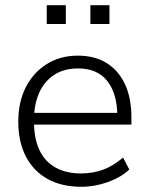

<svg xmlns="http://www.w3.org/2000/svg" viewBox="-20 -707 567 735"><path d="M291 8Q216 8 162 -22Q108 -52 79 -108Q50 -164 50 -241Q50 -317 79 -373.5Q108 -430 159.5 -462Q211 -494 278 -494Q343 -494 388.5 -465.5Q434 -437 458.5 -384.5Q483 -332 483 -258V-230H94V-275H445L429 -262Q429 -348 391 -396.5Q353 -445 279 -445Q224 -445 186 -419.5Q148 -394 129 -349.5Q110 -305 110 -247V-242Q110 -178 130.5 -133.5Q151 -89 192 -66Q233 -43 289 -43Q334 -43 373.5 -57Q413 -71 451 -104L475 -58Q443 -28 393 -10Q343 8 291 8ZM326 -615V-687H399V-615ZM159 -615V-687H232V-615Z"/></svg>

Font: Nunito Sans 12pt Light
Style: Regular
Weight: 300
Designer: Vernon Adams
Foundry: Vernon Adams
Version: Version 3.101;gftools[0.9.27]